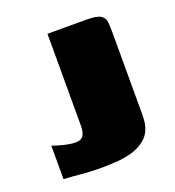

<svg xmlns="http://www.w3.org/2000/svg" viewBox="-94 -536 562 615"><g transform="rotate(-20 187.5 -228.5)"><path d="M331 -148Q331 -132 331 -114Q331 -96 329 -84Q323 -51 301.5 -33Q280 -15 251.5 -7.5Q223 0 195 1Q161 3 135 2.5Q109 2 83 -0.5Q57 -3 23 -5V-119Q36 -114 60 -108Q84 -102 100 -102Q120 -102 127 -114Q134 -126 134 -144V-460H267Q301 -460 314.5 -452Q328 -444 329.5 -428Q331 -412 331 -389Z"/></g></svg>

Font: Genos ExtraBold
Style: Regular
Weight: 800
Designer: Robert E. Leuschke
Foundry: Robert E. Leuschke
Version: Version 1.010